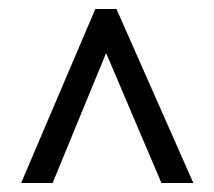

<svg xmlns="http://www.w3.org/2000/svg" viewBox="-20 -739 477 427"><path d="M192 -719H239L410 -332H339L216 -621L97 -332H27Z"/></svg>

Font: Noto Sans Bengali UI ExtraCondensed
Style: Regular
Weight: 400
Width: 2
Designer: Jelle Bosma - Monotype Design Team
Foundry: Monotype Imaging Inc.
Version: Version 2.003